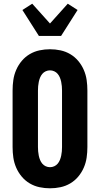

<svg xmlns="http://www.w3.org/2000/svg" viewBox="-20 -1009 540 1037"><path d="M250 8Q221 8 193 2Q165 -4 140.5 -18.5Q116 -33 97.5 -55Q79 -77 67.5 -103.5Q56 -130 52 -158Q48 -186 48 -215V-520Q48 -549 52 -577Q56 -605 67.5 -631.5Q79 -658 97.5 -680Q116 -702 140.5 -716.5Q165 -731 193 -737Q221 -743 250 -743Q279 -743 307 -737Q335 -731 359.5 -716.5Q384 -702 402.5 -680Q421 -658 432.5 -631.5Q444 -605 448 -577Q452 -549 452 -520V-215Q452 -186 448 -158Q444 -130 432.5 -103.5Q421 -77 402.5 -55Q384 -33 359.5 -18.5Q335 -4 307 2Q279 8 250 8ZM250 -106Q262 -106 273 -111Q284 -116 291.5 -125Q299 -134 303.5 -145Q308 -156 310.5 -168Q313 -180 314 -191.5Q315 -203 315 -215V-520Q315 -532 314 -543.5Q313 -555 310.5 -567Q308 -579 303.5 -590Q299 -601 291.5 -610Q284 -619 273 -624Q262 -629 250 -629Q238 -629 227 -624Q216 -619 208.5 -610Q201 -601 196.5 -590Q192 -579 189.5 -567Q187 -555 186 -543.5Q185 -532 185 -520V-215Q185 -203 186 -191.5Q187 -180 189.5 -168Q192 -156 196.5 -145Q201 -134 208.5 -125Q216 -116 227 -111Q238 -106 250 -106ZM190 -815 101 -955 154 -989 250 -882 346 -989 399 -955 310 -815Z"/></svg>

Font: Iosevka SS18 Heavy
Style: Regular
Weight: 900
Monospace: yes
Designer: Belleve Invis
Foundry: Belleve Invis
Version: Version 25.1.1; ttfautohint (v1.8.4)